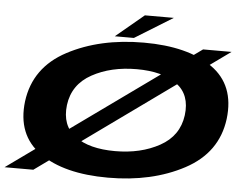

<svg xmlns="http://www.w3.org/2000/svg" viewBox="-83 -886 1201 961"><g transform="rotate(5 518.0 -405.0)"><path d="M-27 0H117.5L1054.5 -674H911.5ZM493 7Q713.5 7 875.5 -79.5Q1037.5 -166 1059.5 -337.5Q1080.5 -509 957.5 -595.5Q834.5 -682 614 -682Q393.5 -682 231.2 -596Q69 -510 46.5 -337.5Q26 -167.5 148.8 -80.2Q271.5 7 493 7ZM516.5 -128.5Q386.5 -128.5 315.5 -181Q244.5 -233.5 257 -337.5Q270.5 -442 365.5 -494.2Q460.5 -546.5 590 -546.5Q719 -546.5 790.8 -494.2Q862.5 -442 849 -337.5Q835 -233 740.2 -180.8Q645.5 -128.5 516.5 -128.5ZM465.5 -701H561.5L752 -818.5H606.5Z"/></g></svg>

Font: Anybody ExtraExpanded
Style: Bold Italic
Weight: 700
Width: 8
Italic angle: -10°
Version: Version 1.113;gftools[0.9.25]